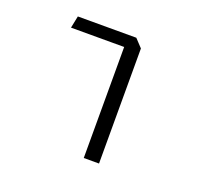

<svg xmlns="http://www.w3.org/2000/svg" viewBox="-92 -617 805 733"><g transform="rotate(20 310.0 -250.0)"><path d="M313.5 -469 336.5 -451H97.5L107.5 -500H345L375.5 -467.5V0H313.5Z"/></g></svg>

Font: Monaspace Krypton Var ExLight
Style: Regular
Weight: 200
Designer: Riley Cran and the Lettermatic Team
Version: Version 1.200 (Monaspace Krypton Var)